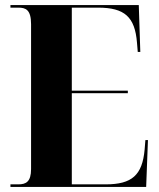

<svg xmlns="http://www.w3.org/2000/svg" viewBox="-20 -734 625 754"><path d="M21 0H554L561 -184H551L548 -147C539 -46 498 -10 395 -10H262V-368H482V-378H262V-704H365C469 -704 510 -668 518 -566L521 -530H531L525 -714H21V-704H52C81 -704 102 -696 102 -639V-70C102 -20 82 -10 52 -10H21Z"/></svg>

Font: Noto Serif Display Condensed ExtraBold
Style: Regular
Weight: 800
Width: 3
Designer: Monotype Design Team
Foundry: Monotype Imaging Inc.
Version: Version 2.009